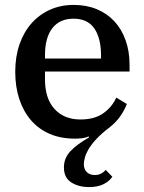

<svg xmlns="http://www.w3.org/2000/svg" viewBox="-20 -552 587 781"><path d="M342 209Q300 209 270 190Q240 171 240 129Q240 91 266.5 63Q293 35 342 7L341 3Q327 9 312 10.5Q297 12 285 12Q227 12 182 -7.5Q137 -27 106 -63Q75 -99 58.5 -149Q42 -199 42 -260Q42 -322 59.5 -372Q77 -422 108.5 -457.5Q140 -493 183.5 -512.5Q227 -532 279 -532Q332 -532 374 -514.5Q416 -497 445.5 -465Q475 -433 491 -388Q507 -343 507 -288V-261H163V-229Q163 -151 202 -108.5Q241 -66 307 -66Q365 -66 400.5 -91.5Q436 -117 453 -155L496 -129Q486 -103 468 -77.5Q450 -52 422 -31Q392 -8 372 13.5Q352 35 341 53.5Q330 72 325.5 88Q321 104 321 116Q321 136 333 148Q345 160 366 160Q392 160 410 139L437 167Q425 185 401.5 197Q378 209 342 209ZM163 -314H391V-325Q391 -397 363.5 -436.5Q336 -476 279 -476Q223 -476 193 -437.5Q163 -399 163 -327Z"/></svg>

Font: IBM Plex Serif Medm
Style: Regular
Weight: 500
Designer: Mike Abbink, Paul van der Laan, Pieter van Rosmalen
Foundry: Bold Monday
Version: Version 3.001